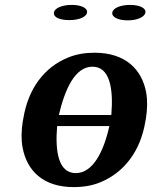

<svg xmlns="http://www.w3.org/2000/svg" viewBox="-20 -753 620 783"><path d="M73 -259C67 -220 66 -185 72 -152C89 -58 155 10 280 10C320 10 357 4 390 -10C484 -49 553 -134 573 -259L575 -269C581 -308 582 -343 576 -376C559 -470 491 -538 366 -538C327 -538 290 -532 257 -518C163 -480 95 -394 75 -269ZM200 -702C197 -682 224 -671 263 -671C301 -671 332 -683 335 -702C338 -720 311 -733 273 -733C235 -733 203 -721 200 -702ZM213 -239H426C403 -135 359 -47 289 -47C219 -47 204 -133 213 -239ZM220 -284C245 -390 286 -481 357 -481C428 -481 443 -392 434 -284ZM438 -702C435 -683 462 -670 501 -670C539 -670 570 -683 573 -702C576 -720 549 -733 511 -733C473 -733 441 -721 438 -702Z"/></svg>

Font: Aerodynamic
Style: Obl
Weight: 500
Designer: Google
Version: Version 2.000980; 2014